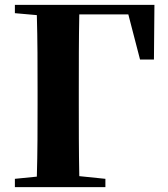

<svg xmlns="http://www.w3.org/2000/svg" viewBox="-20 -767 689 787"><path d="M613 -747H41V-713L131 -705C134 -602 134 -499 134 -395V-339C134 -245 134 -143 131 -43L41 -34V0H412V-34L305 -45C303 -147 303 -248 303 -340V-395C303 -501 303 -605 305 -708H506L554 -523H611Z"/></svg>

Font: Noto Serif TC Black
Style: Regular
Weight: 900
Version: Version 1.001;PS 1.001;hotconv 16.6.54;makeotf.lib2.5.65590